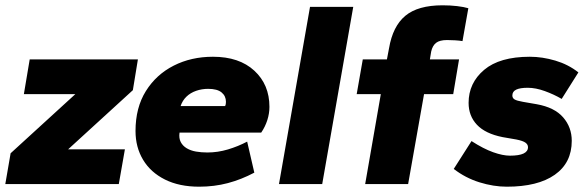

<svg xmlns="http://www.w3.org/2000/svg" viewBox="-30 -694 2219 724"><path d="M-10 0 10 -116 254 -339H60L82 -470H490L471 -354L227 -131H441L418 0Z M721 10Q646 10 592 -17Q538 -44 509.5 -91.5Q481 -139 481 -200Q481 -288 520 -350.5Q559 -413 625 -446.5Q691 -480 773 -480Q872 -480 929 -427.5Q986 -375 986 -291Q986 -266 978 -241Q970 -216 955 -194H647Q644 -173 651.5 -158.5Q659 -144 674 -135Q689 -126 709 -122.5Q729 -119 752 -119Q791 -119 829.5 -130.5Q868 -142 902 -160L929 -43Q880 -17 829 -3.5Q778 10 721 10ZM651 -294H819Q822 -300 822 -310Q822 -332 805.5 -345.5Q789 -359 755 -359Q731 -359 709.5 -351.5Q688 -344 673 -329.5Q658 -315 651 -294Z M1022 0 1139 -668H1302L1185 0Z M1347 0 1406 -339H1315L1338 -470H1429L1437 -512Q1451 -595 1498.5 -634.5Q1546 -674 1639 -674Q1668 -674 1693.5 -671Q1719 -668 1736 -663L1714 -539Q1703 -541 1686 -542Q1669 -543 1656 -543Q1628 -543 1614.5 -532.5Q1601 -522 1596 -500L1591 -470H1701L1679 -339H1569L1509 0Z M1881 10Q1831 10 1778 -6.5Q1725 -23 1681 -57L1748 -162Q1793 -133 1829.5 -120Q1866 -107 1893 -107Q1927 -107 1944 -115Q1961 -123 1961 -139Q1961 -149 1951.5 -156Q1942 -163 1917 -168L1865 -177Q1800 -190 1768.5 -223.5Q1737 -257 1737 -306Q1737 -381 1795.5 -430.5Q1854 -480 1968 -480Q2015 -480 2064 -465.5Q2113 -451 2151 -421L2088 -321Q2059 -338 2024.5 -350.5Q1990 -363 1960 -363Q1931 -363 1916.5 -356Q1902 -349 1902 -334Q1902 -324 1910.5 -319Q1919 -314 1942 -310L1994 -301Q2061 -289 2093.5 -251.5Q2126 -214 2126 -163Q2126 -80 2062 -35Q1998 10 1881 10Z"/></svg>

Font: Gantari ExtraBold
Style: Italic
Weight: 800
Italic angle: -10°
Designer: Anugrah Pasau
Foundry: Lafontype
Version: Version 1.000